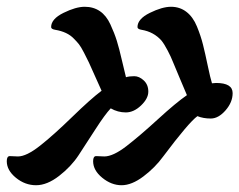

<svg xmlns="http://www.w3.org/2000/svg" viewBox="-40 -522 707 567"><path d="M-11 -61 13 -60Q38 -60 78 -91.5Q118 -123 173 -176.5Q228 -230 260 -254Q252 -271 240 -298.5Q228 -326 222.5 -337.5Q217 -349 208 -366.5Q199 -384 193 -391.5Q187 -399 178 -408Q159 -428 123 -434Q111 -436 111 -442Q111 -466 147.5 -484Q184 -502 210 -502Q236 -502 255 -489Q274 -476 286 -450Q298 -424 305 -401.5Q312 -379 320 -344Q328 -309 332 -294Q342 -297 356.5 -297Q371 -297 384.5 -284.5Q398 -272 398 -251.5Q398 -231 376.5 -210.5Q355 -190 331.5 -190Q308 -190 287 -202Q270 -184 242 -140.5Q214 -97 192 -63.5Q170 -30 134.5 -2.5Q99 25 66.5 25Q34 25 7 3Q-20 -19 -20 -46Q-20 -61 -11 -61ZM586 -276 598 -277Q647 -277 647 -247Q647 -220 626 -196Q605 -172 582.5 -172Q560 -172 543 -179Q517 -160 442 -60Q418 -27 383.5 -1Q349 25 319 25Q289 25 262 3Q235 -19 235 -46Q235 -61 244 -61L268 -60Q294 -60 333.5 -90.5Q373 -121 426.5 -170Q480 -219 512 -241Q503 -263 490 -293Q477 -323 471 -338.5Q465 -354 455 -373Q445 -392 437 -402Q414 -428 378 -434Q366 -436 366 -442Q366 -466 402.5 -484Q439 -502 465 -502Q491 -502 510.5 -487Q530 -472 541.5 -444Q553 -416 559.5 -390Q566 -364 573.5 -328Q581 -292 586 -276Z"/></svg>

Font: Clara
Style: Regular
Weight: 400
Designer: Proyecto DEMO
Foundry: Proyecto DEMO
Version: Version 1.002